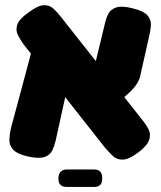

<svg xmlns="http://www.w3.org/2000/svg" viewBox="-20 -614 637 759"><path d="M525 -10Q488 17 464.5 17Q441 17 425.5 2Q410 -13 396 -29L73 -439Q60 -457 50.5 -476Q41 -495 48.5 -517Q56 -539 93 -565Q131 -593 153.5 -593.5Q176 -594 191.5 -579.5Q207 -565 221 -547L544 -138Q558 -121 567.5 -102Q577 -83 569.5 -60.5Q562 -38 525 -10ZM92 5Q48 -5 32 -22.5Q16 -40 17 -62.5Q18 -85 23 -106L109 -427L265 -353L200 -58Q195 -37 186.5 -19Q178 -1 156.5 6.5Q135 14 92 5ZM415 -178 335 -274 394 -518Q399 -541 408 -559Q417 -577 439.5 -584.5Q462 -592 505 -581Q549 -570 563.5 -552.5Q578 -535 576.5 -513.5Q575 -492 569 -468L533 -308Q525 -285 509.5 -267Q494 -249 470.5 -229.5Q447 -210 415 -178ZM244 125Q211 125 211 93V89Q211 74 220 65Q229 56 244 56H352Q384 56 384 89V93Q384 125 352 125Z"/></svg>

Font: Fredoka SemiCondensed
Style: Bold
Weight: 700
Width: 4
Designer: Ben Nathan
Foundry: Milena B. Brandão, Ben Nathan
Version: Version 2.001